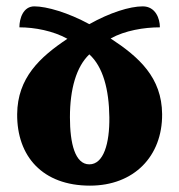

<svg xmlns="http://www.w3.org/2000/svg" viewBox="-20 -570 564 604"><path d="M88 -550C53 -550 41 -512 41 -484C89 -484 147 -473 192 -448C105 -390 35 -325 34 -211C33 -78 114 14 263 14C401 14 491 -78 490 -211C489 -326 418 -390 328 -449C373 -474 433 -484 483 -484C483 -512 469 -550 429 -550C388 -550 325 -530 261 -494C195 -530 127 -550 88 -550ZM261 -399C304 -360 323 -289 324 -201C325 -119 306 -53 261 -53C216 -53 200 -119 200 -201C200 -290 220 -360 261 -399Z"/></svg>

Font: Noto Serif Georgian ExtraCondensed Black
Style: Regular
Weight: 900
Width: 2
Designer: Monotype Design Team, Akaki Razmadze
Foundry: Google LLC
Version: Version 2.003